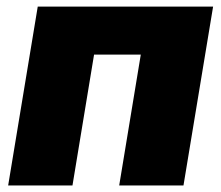

<svg xmlns="http://www.w3.org/2000/svg" viewBox="-20 -566 675 586"><path d="M630.4 -545.9 540 0H343.8L409.7 -399.4H267.1L201.2 0H4.9L95.2 -545.9Z"/></svg>

Font: Inter Black
Style: Italic
Weight: 900
Italic angle: -9.39999°
Designer: Rasmus Andersson
Foundry: rsms
Version: Version 4.000;git-a52131595